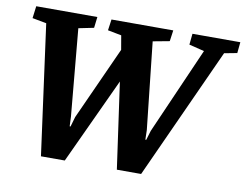

<svg xmlns="http://www.w3.org/2000/svg" viewBox="-73 -749 1096 857"><g transform="rotate(10 475.0 -320.0)"><path d="M162 8 82 -581 18 -593 25 -648H302L296 -598L227 -584L263 -191L265 -146H269L282 -191L432 -522L421 -586L359 -598L366 -648H646L639 -598L564 -584L607 -189L608 -146H612L625 -189L797 -581L728 -598L733 -648H950L945 -598L887 -587L616 8H506L451 -382L270 8Z"/></g></svg>

Font: Faustina Light
Style: Bold Italic
Weight: 700
Italic angle: -8°
Version: Version 1.200